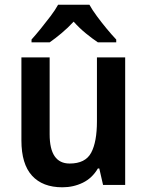

<svg xmlns="http://www.w3.org/2000/svg" viewBox="-20 -786 626 816"><path d="M512 -542V0H418L402 -70H396Q372 -29 332 -9.5Q292 10 245 10Q161 10 116 -39.5Q71 -89 71 -189V-542H191V-215Q191 -91 276 -91Q343 -91 367.5 -137Q392 -183 392 -271V-542ZM360 -766Q372 -744 392 -717Q412 -690 433.5 -664Q455 -638 474 -618V-606H396Q372 -622 344.5 -644.5Q317 -667 293 -694Q268 -667 241 -644.5Q214 -622 191 -606H114V-618Q132 -638 153.5 -664.5Q175 -691 195 -717.5Q215 -744 227 -766Z"/></svg>

Font: Noto Sans Tamil SemiCondensed SemiBold
Style: Regular
Weight: 600
Width: 4
Designer: Jelle Bosma - Monotype Design Team
Foundry: Monotype Imaging Inc.
Version: Version 2.004; ttfautohint (v1.8.4.7-5d5b)